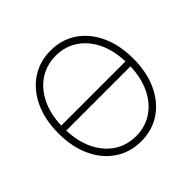

<svg xmlns="http://www.w3.org/2000/svg" viewBox="-182 -922 1117 1117"><g transform="rotate(-45 376.0 -363.5)"><path d="M376.5 9.8Q285.6 9.8 216.1 -36.9Q146.5 -83.5 107.2 -167.5Q67.9 -251.5 67.9 -363.3Q67.9 -475.6 107.2 -559.8Q146.5 -644 216.1 -690.7Q285.6 -737.3 376.5 -737.3Q467.3 -737.3 536.4 -690.7Q605.5 -644 644.8 -560.1Q684.1 -476.1 684.1 -363.3Q684.1 -251 644.8 -167Q605.5 -83 536.4 -36.6Q467.3 9.8 376.5 9.8ZM111.8 -384.3H640.1Q636.7 -479.5 602.1 -549.3Q567.4 -619.1 509 -657Q450.7 -694.8 376.5 -694.8Q302.2 -694.8 243.7 -657Q185.1 -619.1 150.1 -549.6Q115.2 -480 111.8 -384.3ZM376.5 -32.7Q450.7 -32.7 509 -70.6Q567.4 -108.4 602.1 -178.2Q636.7 -248 640.1 -343.3H111.8Q115.2 -248.5 149.9 -178.7Q184.6 -108.9 242.9 -70.8Q301.3 -32.7 376.5 -32.7Z"/></g></svg>

Font: Inter Extra Light
Style: Regular
Weight: 200
Designer: Rasmus Andersson
Foundry: rsms
Version: Version 4.000;git-3c8e0fc